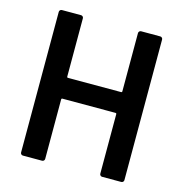

<svg xmlns="http://www.w3.org/2000/svg" viewBox="-104 -796 851 892"><g transform="rotate(15 321.5 -350.0)"><path d="M466 -700H558Q563 -700 566.5 -696.5Q570 -693 570 -688V-12Q570 -7 566.5 -3.5Q563 0 558 0H466Q461 0 457.5 -3.5Q454 -7 454 -12V-298Q454 -303 449 -303H194Q189 -303 189 -298V-12Q189 -7 185.5 -3.5Q182 0 177 0H85Q80 0 76.5 -3.5Q73 -7 73 -12V-688Q73 -693 76.5 -696.5Q80 -700 85 -700H177Q182 -700 185.5 -696.5Q189 -693 189 -688V-408Q189 -403 194 -403H449Q454 -403 454 -408V-688Q454 -693 457.5 -696.5Q461 -700 466 -700Z"/></g></svg>

Font: Barlow SemiBold
Style: Regular
Weight: 600
Designer: Jeremy Tribby
Foundry: Tribby Type
Version: Version 1.422